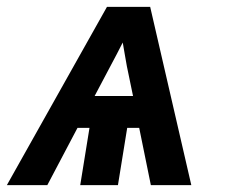

<svg xmlns="http://www.w3.org/2000/svg" viewBox="-45 -540 665 560"><path d="M-25 0 267 -520H393L513 0H395L361 -167H326L299 0H189L216 -167H181L93 0ZM343 -260 325 -347Q322 -364 319 -381Q316 -398 313 -416Q304 -398 295 -381Q286 -364 277 -347L231 -260Z"/></svg>

Font: Iosevka Aile
Style: Bold Italic
Weight: 700
Italic angle: -9°
Designer: Belleve Invis
Foundry: Belleve Invis
Version: Version 28.0.1; ttfautohint (v1.8.4)